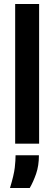

<svg xmlns="http://www.w3.org/2000/svg" viewBox="-20 -720 272 962"><path d="M56 0V-700H176V0ZM30 222Q50 156 54 120Q58 84 58 58H175Q175 110 161 150.5Q147 191 129 222Z"/></svg>

Font: Bricolage Grotesque 10pt Condensed SemiBold
Style: Regular
Weight: 600
Width: 3
Designer: Mathieu Triay
Foundry: Atelier Triay
Version: Version 1.000; ttfautohint (v1.8.4.7-5d5b);gftools[0.9.32]